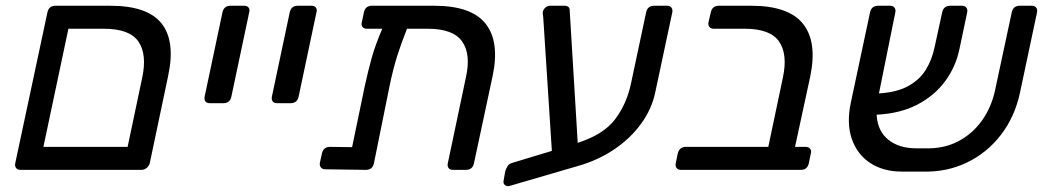

<svg xmlns="http://www.w3.org/2000/svg" viewBox="-20 -591 3631 668"><path d="M51 0Q41 0 36 -6.5Q31 -13 33 -23L145 -548Q150 -571 173 -571H364Q493 -571 542 -509.5Q591 -448 565 -327L501 -23Q498 -13 490 -6.5Q482 0 472 0ZM131 -80H424L475 -322Q492 -402 461.5 -446.5Q431 -491 341 -491H218Z M710 -232Q699 -232 694.5 -238.5Q690 -245 692 -255L754 -548Q759 -571 782 -571H830Q840 -571 845 -564.5Q850 -558 847 -548L785 -255Q780 -232 757 -232Z M944 -232Q933 -232 928.5 -238.5Q924 -245 926 -255L988 -548Q993 -571 1016 -571H1064Q1074 -571 1079 -564.5Q1084 -558 1081 -548L1019 -255Q1014 -232 991 -232Z M1256 -491Q1246 -491 1241 -497.5Q1236 -504 1239 -514L1246 -548Q1251 -571 1274 -571H1491Q1620 -571 1669.5 -508.5Q1719 -446 1694 -327L1629 -23Q1624 0 1601 0H1556Q1545 0 1540.5 -6.5Q1536 -13 1538 -23L1601 -322Q1619 -402 1588 -446.5Q1557 -491 1468 -491H1396Q1375 -438 1361.5 -395Q1348 -352 1336 -295L1281 -23Q1276 0 1253 0L1112 -2Q1102 -2 1096.5 -8.5Q1091 -15 1093 -25L1100 -57Q1105 -80 1128 -80L1205 -79L1249 -291Q1261 -346 1273.5 -390.5Q1286 -435 1310 -491Z M1756 55Q1745 59 1737.5 53.5Q1730 48 1732 38L1738 4Q1741 -5 1746 -13Q1751 -21 1761 -24L1900 -66L1870 -531Q1869 -539 1868.5 -543Q1868 -547 1869 -551Q1871 -559 1878 -565Q1885 -571 1894 -571H1943Q1962 -571 1962 -556L1990 -94Q2080 -123 2120 -176Q2160 -229 2175 -299L2228 -548Q2233 -571 2256 -571H2301Q2311 -571 2316 -564.5Q2321 -558 2319 -548L2260 -271Q2248 -212 2210.5 -160.5Q2173 -109 2116.5 -71Q2060 -33 1989 -13Z M2349 0Q2339 0 2334 -6.5Q2329 -13 2331 -23L2338 -57Q2344 -80 2366 -80H2653L2704 -322Q2721 -402 2690.5 -446.5Q2660 -491 2571 -491H2463Q2453 -491 2448 -497.5Q2443 -504 2445 -514L2453 -548Q2458 -571 2481 -571H2594Q2723 -571 2773.5 -508.5Q2824 -446 2799 -325L2746 -80H2783Q2793 -80 2798.5 -73.5Q2804 -67 2801 -57L2794 -23Q2789 0 2766 0Z M3199 -75Q3263 -73 3313 -99Q3363 -125 3396 -171Q3429 -217 3442 -277L3500 -548Q3505 -571 3528 -571H3570Q3580 -571 3585 -564.5Q3590 -558 3588 -548L3529 -270Q3511 -185 3462.5 -122Q3414 -59 3344 -25.5Q3274 8 3193 6H3118Q3053 6 3007.5 -24Q2962 -54 2943.5 -108Q2925 -162 2940 -233L3007 -548Q3012 -571 3035 -571H3077Q3087 -571 3092 -564.5Q3097 -558 3095 -548L3038 -266Q3102 -270 3141.5 -292.5Q3181 -315 3201.5 -349Q3222 -383 3231 -424L3258 -548Q3263 -571 3286 -571H3327Q3337 -571 3342 -564.5Q3347 -558 3345 -548L3318 -420Q3305 -358 3268 -308Q3231 -258 3171.5 -227Q3112 -196 3030 -192Q3033 -135 3070.5 -105Q3108 -75 3167 -75Z"/></svg>

Font: Lubike
Style: Italic
Weight: 400
Italic angle: -12°
Foundry: Honoka55
Version: Version 1.000;July 22, 2022;FontCreator 14.0.0.2862 64-bit